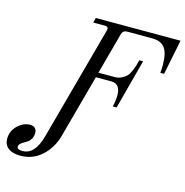

<svg xmlns="http://www.w3.org/2000/svg" viewBox="-293 -836 1161 1208"><g transform="rotate(15 287.0 -232.0)"><path d="M278.8 -352.1 167 59.1Q144.5 141.6 85.9 194.8Q27.3 248 -53.2 248Q-105 248 -132.6 226.1Q-160.2 204.1 -160.2 167Q-160.2 114.3 -122.8 79.1Q-85.4 43.9 -43.9 43.9Q-21 43.9 -10 55.2Q1 66.4 1 85Q1 106.9 -7.6 122.8Q-16.1 138.7 -28.6 147.2Q-41 155.8 -53.5 162.6Q-65.9 169.4 -74.5 177.7Q-83 186 -83 196.8Q-83 215.8 -46.9 215.8Q32.7 215.8 66.9 89.8L269 -652.8Q271 -660.6 271 -665Q271 -680.2 250 -680.2H173.8L182.1 -711.9H733.9L688 -483.9H663.1Q666 -504.9 666 -532.2Q666 -613.8 639.9 -647Q613.8 -680.2 558.1 -680.2H394Q367.2 -680.2 359.9 -652.8L287.1 -383.8H394Q418.5 -383.8 438.5 -394.5Q458.5 -405.3 469.5 -416.3Q480.5 -427.2 491.2 -452.1Q502 -477.1 504.6 -486.1Q507.3 -495.1 513.7 -521Q514.6 -524.4 515.1 -525.9H540L454.1 -202.1H429.2Q439 -243.2 439 -276.9Q439 -352.1 378.9 -352.1Z"/></g></svg>

Font: Flanker Steampunk
Style: Italic
Weight: 400
Italic angle: -12°
Designer: Alexey Kryukov, Leonardo Di Lena
Foundry: Alexey Kryukov, Leonardo Di Lena
Version: 1.210